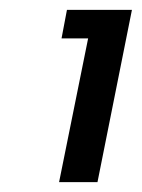

<svg xmlns="http://www.w3.org/2000/svg" viewBox="-20 -720 288 390"><path d="M159 -642H105L116 -700H248L178 -350H100Z"/></svg>

Font: Albert Sans Medium
Style: Italic
Weight: 500
Italic angle: -11.25°
Designer: Andreas Rasmussen
Foundry: a.Foundry
Version: Version 1.025